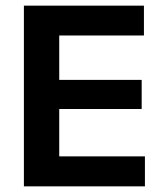

<svg xmlns="http://www.w3.org/2000/svg" viewBox="-20 -659 576 679"><path d="M64.5 0V-639H189.5V0ZM102 0V-106H492.5V0ZM137.5 -273.5V-376.5H481V-273.5ZM101.5 -533.5V-639H489V-533.5Z"/></svg>

Font: Anek Bangla
Style: Semi-bold
Weight: 600
Designer: Sulekha Rajkumar (Bangla), Yesha Goshar (Latin)
Foundry: Ek Type
Version: Version 1.002;March 21, 2022;FontCreator 13.0.0.2683 64-bit